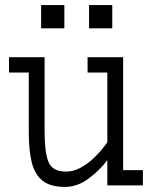

<svg xmlns="http://www.w3.org/2000/svg" viewBox="-20 -733 601 759"><path d="M142.6 -621.1V-712.9H234.4V-621.1ZM332 -621.1V-712.9H423.8V-621.1ZM236.3 5.9Q179.2 5.9 148.2 -18.8Q117.2 -43.5 105.5 -91.3Q93.8 -139.2 93.8 -208V-446.3H15.6V-506.8H156.2V-218.8Q156.2 -128.9 172.1 -91.8Q188 -54.7 241.2 -54.7Q269 -54.7 295.4 -68.4Q321.8 -82 344 -102.1Q366.2 -122.1 381.8 -141.1Q397.5 -160.2 404.3 -170.9V-446.3H326.2V-506.8H466.8V-60.5H544.9V0H404.3V-100.1Q374.5 -60.1 330.3 -27.1Q286.1 5.9 236.3 5.9Z"/></svg>

Font: Kay Pho Du
Style: Regular
Weight: 400
Designer: Victor Gaultney, Khu Oo Reh
Foundry: SIL International
Version: Version 3.000